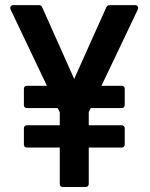

<svg xmlns="http://www.w3.org/2000/svg" viewBox="-20 -731 588 753"><path d="M226.1 2.4Q220.7 2.4 217.5 -1Q214.4 -4.4 214.4 -9.3V-152.3H85.4Q80.1 -152.3 76.9 -155.8Q73.7 -159.2 73.7 -164.1V-228Q73.7 -232.9 76.9 -236.3Q80.1 -239.7 85.4 -239.7H214.4V-291Q211.4 -296.4 210.2 -298.8Q209 -301.3 206.1 -307.1H85.4Q80.1 -307.1 76.9 -310.5Q73.7 -314 73.7 -319.3V-382.8Q73.7 -388.2 76.9 -391.4Q80.1 -394.5 85.4 -394.5H164.1L21.5 -693.8Q18.6 -700.7 22 -705.8Q25.4 -710.9 32.2 -710.9H133.8Q136.7 -710.9 140.4 -708.7Q144 -706.5 145 -703.6L271 -421.4Q303.2 -492.7 334.2 -562.7Q365.2 -632.8 397.5 -703.6Q398.4 -706.1 401.9 -708.5Q405.3 -710.9 408.2 -710.9H509.8Q516.6 -710.9 520 -705.8Q523.4 -700.7 520.5 -693.8L377.9 -394.5H457.5Q462.4 -394.5 465.8 -391.4Q469.2 -388.2 469.2 -382.8V-319.3Q469.2 -314 465.8 -310.5Q462.4 -307.1 457.5 -307.1H335.9Q333.5 -302.7 332 -299.6Q330.6 -296.4 328.1 -291V-239.7H457.5Q462.4 -239.7 465.8 -236.3Q469.2 -232.9 469.2 -228V-164.1Q469.2 -159.2 465.8 -155.8Q462.4 -152.3 457.5 -152.3H328.1V-9.3Q328.1 -4.4 324.7 -1Q321.3 2.4 315.9 2.4Z"/></svg>

Font: Alte DIN 1451 Mittelschrift
Style: Bold
Weight: 700
Designer: Peter Wiegel
Foundry: Peter Wiegel
Version: Version 1.003